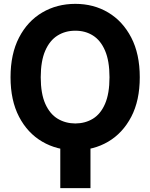

<svg xmlns="http://www.w3.org/2000/svg" viewBox="-20 -757 767 980"><path d="M441.8 -19.5V203.1H287.7V-19.5ZM693.4 -362.7Q693.4 -243.8 649.9 -160.7Q606.3 -77.5 532.2 -33.9Q458 9.8 364.5 9.8Q270.5 9.8 195.6 -34Q120.6 -77.8 77.2 -161.1Q33.8 -244.4 33.8 -362.7Q33.8 -481.7 77.2 -565.4Q120.6 -649.1 195.6 -693.2Q270.5 -737.3 364.5 -737.3Q458 -737.3 532.2 -693.2Q606.3 -649.1 649.9 -565.4Q693.4 -481.7 693.4 -362.7ZM538.9 -362.7Q538.8 -446.3 516.2 -498.6Q493.7 -551 454.4 -575.7Q415.1 -600.5 364.5 -600.2Q313.8 -600.5 273.8 -575.6Q233.8 -550.7 210.9 -498.2Q188.1 -445.7 187.9 -362.7Q188.1 -279 211.2 -227.1Q234.4 -175.2 274.2 -151.1Q314.1 -127.1 364.5 -126.8Q415.1 -127.1 454.4 -151.1Q493.7 -175.2 516.2 -227.1Q538.8 -279 538.9 -362.7Z"/></svg>

Font: Inter Tight
Style: Regular
Weight: 400
Designer: Rasmus Andersson
Foundry: rsms
Version: Version 3.002